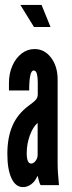

<svg xmlns="http://www.w3.org/2000/svg" viewBox="-20 -755 294 783"><path d="M74 8Q92 8 107.8 -4Q123.5 -16 132 -36H134.5Q135 -29.5 138.8 -17Q142.5 -4.5 145.5 0H220.5Q217.5 -31 216.2 -51.5Q215 -72 215 -95V-431Q215 -484.5 188.2 -519.8Q161.5 -555 121 -555Q92 -555 68.2 -536.8Q44.5 -518.5 30.5 -487Q16.5 -455.5 16.5 -416.5V-386H99Q99 -467.5 117 -467.5Q127 -467.5 130.5 -453.5Q134 -439.5 134 -420.5V-370Q134 -358 126.8 -349Q119.5 -340 96.5 -323.5Q51.5 -290 30.8 -242.2Q10 -194.5 10 -127.5Q10 -64 26.8 -28Q43.5 8 74 8ZM107 -88Q89 -88 89 -131Q89 -167.5 101.5 -202.2Q114 -237 133.5 -254V-124Q133.5 -110 125.2 -99Q117 -88 107 -88ZM118.5 -645H186L149.5 -735H63Z"/></svg>

Font: League Gothic SemiCondensed
Style: Regular
Weight: 400
Width: 4
Designer: The League of Moveable Type
Version: Version 1.600; ttfautohint (v1.8.3)